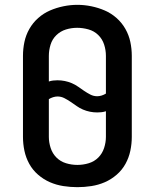

<svg xmlns="http://www.w3.org/2000/svg" viewBox="-20 -766 640 794"><path d="M300 8Q271 8 242 3.5Q213 -1 186.5 -12.5Q160 -24 137.5 -43.5Q115 -63 101 -88.5Q87 -114 81 -142.5Q75 -171 75 -200V-535Q75 -564 81 -592.5Q87 -621 101.5 -646.5Q116 -672 138 -691.5Q160 -711 186.5 -722.5Q213 -734 242 -740Q271 -746 300 -746Q329 -746 358 -740Q387 -734 413.5 -722.5Q440 -711 462 -691.5Q484 -672 498.5 -646.5Q513 -621 519 -592.5Q525 -564 525 -535V-200Q525 -171 519 -142.5Q513 -114 499 -88.5Q485 -63 462.5 -43.5Q440 -24 413.5 -12.5Q387 -1 358 3.5Q329 8 300 8ZM382 -368Q391 -368 400.5 -371Q410 -374 418 -379V-535Q418 -559 410.5 -582Q403 -605 386 -621.5Q369 -638 345.5 -644.5Q322 -651 299 -651Q275 -651 252.5 -644Q230 -637 213 -620.5Q196 -604 189 -581Q182 -558 182 -535V-429Q191 -432 200 -433Q209 -434 218 -434Q233 -434 248 -431Q263 -428 277 -422Q291 -416 303 -407.5Q315 -399 327.5 -390.5Q340 -382 353.5 -375Q367 -368 382 -368ZM300 -84Q324 -84 347 -91Q370 -98 386.5 -114.5Q403 -131 410.5 -154Q418 -177 418 -200V-306Q409 -303 400 -302Q391 -301 382 -301Q367 -301 352 -304Q337 -307 323 -313Q309 -319 297 -327.5Q285 -336 272.5 -344.5Q260 -353 246.5 -360Q233 -367 218 -367Q209 -367 199.5 -364Q190 -361 182 -356V-200Q182 -177 189.5 -154Q197 -131 213.5 -114.5Q230 -98 253 -91Q276 -84 300 -84Z"/></svg>

Font: Iosevka Curly SmBdEx
Style: Regular
Weight: 600
Width: 7
Monospace: yes
Designer: Belleve Invis
Foundry: Belleve Invis
Version: Version 11.1.0; ttfautohint (v1.8.3)